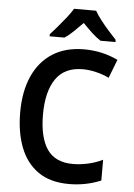

<svg xmlns="http://www.w3.org/2000/svg" viewBox="-62 -984 724 1040"><g transform="rotate(5 300.0 -464.0)"><path d="M353 10Q251 10 185.5 -35.5Q120 -81 88 -163Q56 -245 56 -354Q56 -469 93.5 -552Q131 -635 201.5 -679.5Q272 -724 372 -724Q470 -724 556 -683L517 -582Q484 -598 446 -607Q408 -616 374 -616Q275 -616 227.5 -547Q180 -478 180 -353Q180 -229 224 -164.5Q268 -100 365 -100Q402 -100 444.5 -109Q487 -118 526 -137V-24Q443 10 353 10ZM179 -790Q197 -809 219.5 -835.5Q242 -862 263.5 -889Q285 -916 298 -938H418Q430 -916 451 -889Q472 -862 495 -836Q518 -810 537 -790V-778H456Q432 -793 407 -816.5Q382 -840 357 -866Q331 -840 307 -816.5Q283 -793 259 -778H179Z"/></g></svg>

Font: Noto Sans Mono SemiBold
Style: Regular
Weight: 600
Designer: Monotype Design Team
Foundry: Monotype Imaging Inc.
Version: Version 2.014; ttfautohint (v1.8.4.7-5d5b)